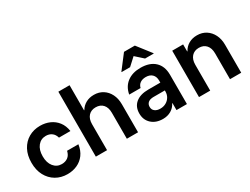

<svg xmlns="http://www.w3.org/2000/svg" viewBox="-60 -1249 2338 1792"><g transform="rotate(-30 1109.0 -353.0)"><path d="M280 10Q210.8 10 156.2 -22.1Q101.7 -54.2 70.4 -112.5Q39.2 -170.8 39.2 -250Q39.2 -330 70.4 -388.3Q101.7 -446.7 156.2 -478.3Q210.8 -510 280 -510Q335.8 -510 382.9 -489.2Q430 -468.3 461.7 -427.5Q493.3 -386.7 502.5 -325.8H379.2Q368.3 -364.2 342.1 -382.9Q315.8 -401.7 280 -401.7Q226.7 -401.7 193.3 -360.8Q160 -320 160 -250Q160 -180.8 193.3 -139.6Q226.7 -98.3 280 -98.3Q318.3 -98.3 345.8 -118.3Q373.3 -138.3 383.3 -181.7H505Q495.8 -118.3 464.2 -75.8Q432.5 -33.3 385 -11.7Q337.5 10 280 10Z M588.3 0V-700H709.2V-430H712.5Q735 -467.5 772.5 -488.3Q810 -509.2 860 -509.2Q914.2 -509.2 955.4 -482.9Q996.7 -456.7 1020 -410Q1043.3 -363.3 1043.3 -301.7V0H922.5V-280Q922.5 -336.7 894.2 -368.3Q865.8 -400 815.8 -400Q766.7 -400 737.9 -368.3Q709.2 -336.7 709.2 -280V0Z M1309.2 9.2Q1233.3 9.2 1187.1 -33.3Q1140.8 -75.8 1140.8 -145Q1140.8 -217.5 1189.6 -257.5Q1238.3 -297.5 1326.7 -297.5H1455V-319.2Q1455 -362.5 1430.4 -386.7Q1405.8 -410.8 1362.5 -410.8Q1325.8 -410.8 1301.7 -394.2Q1277.5 -377.5 1270 -345.8H1147.5Q1161.7 -424.2 1218.3 -467.1Q1275 -510 1362.5 -510Q1460.8 -510 1515.4 -459.2Q1570 -408.3 1570 -315.8V0H1457.5V-75H1454.2Q1434.2 -35 1396.2 -12.9Q1358.3 9.2 1309.2 9.2ZM1335 -86.7Q1369.2 -86.7 1396.2 -101.7Q1423.3 -116.7 1439.2 -142.9Q1455 -169.2 1455 -202.5V-213.3H1332.5Q1295 -213.3 1275 -196.7Q1255 -180 1255 -150.8Q1255 -120.8 1276.7 -103.8Q1298.3 -86.7 1335 -86.7ZM1190.8 -563.3V-566.7L1305 -715.8H1421.7L1537.5 -566.7V-563.3H1444.2L1362.5 -636.7L1282.5 -563.3Z M1700 0V-500H1817.5V-424.2H1820.8Q1842.5 -465 1881.3 -487.1Q1920 -509.2 1970.8 -509.2Q2025.8 -509.2 2067.1 -482.5Q2108.3 -455.8 2131.7 -409.2Q2155 -362.5 2155 -301.7V0H2034.2V-278.3Q2034.2 -335 2005.8 -367.1Q1977.5 -399.2 1927.5 -399.2Q1878.3 -399.2 1849.6 -367.1Q1820.8 -335 1820.8 -278.3V0Z"/></g></svg>

Font: Funnel Sans Light SemiBold
Style: Regular
Weight: 600
Version: Version 1.000